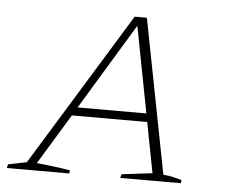

<svg xmlns="http://www.w3.org/2000/svg" viewBox="-64 -564 718 612"><g transform="rotate(5 295.0 -258.0)"><path d="M478 -22Q494 -21 509 -17.5Q524 -14 537 -10L536 0H342L345 -12L443 -24L412 -185H171L73 -24Q99 -21 125.5 -18Q152 -15 180 -10L179 0H-21L-18 -12L41 -24L343 -516H382ZM187 -212H407L354 -488Z"/></g></svg>

Font: Piazzolla SC Thin
Style: Italic
Weight: 100
Italic angle: -11.3°
Designer: Juan Pablo del Peral
Foundry: Huerta Tipografica
Version: Version 1.330